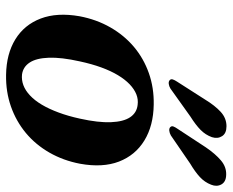

<svg xmlns="http://www.w3.org/2000/svg" viewBox="-87 -667 766 632"><g transform="rotate(90 296.0 -351.0)"><path d="M324 -474Q394 -473 442.5 -443.2Q491 -413.5 511.8 -359.8Q532.5 -306 519 -231.5Q508.5 -176.5 482.5 -131Q456.5 -85.5 417.8 -53.2Q379 -21 330.5 -4Q282 13 226.5 12Q157.5 11 109.5 -18.5Q61.5 -48 41 -102Q20.5 -156 33.5 -230Q44 -285.5 70 -331Q96 -376.5 134.2 -408.8Q172.5 -441 220.8 -458Q269 -475 324 -474ZM225 -40.5Q243 -38.5 260.5 -45Q278 -51.5 294.2 -66.8Q310.5 -82 324.5 -105.5Q338.5 -129 350.2 -160.5Q362 -192 370.5 -231Q384 -292 382.2 -333.2Q380.5 -374.5 366 -396.2Q351.5 -418 325.5 -421Q307.5 -423.5 290.5 -416.8Q273.5 -410 257.5 -394.8Q241.5 -379.5 227.5 -356.2Q213.5 -333 202 -301.5Q190.5 -270 182 -230.5Q168.5 -170 170 -128.8Q171.5 -87.5 185.8 -65.8Q200 -44 225 -40.5ZM308 -643.5Q327.5 -675.5 348.2 -694.5Q369 -713.5 395.5 -713.5Q419 -713.5 428.2 -699Q437.5 -684.5 431.5 -665.5Q424 -644.5 407.5 -628.2Q391 -612 364 -595L271.5 -529Q264 -524.5 256.2 -523.5Q248.5 -522.5 244 -526.5Q239.5 -530.5 241.5 -536.8Q243.5 -543 248.5 -550.5ZM465 -645.5Q486.5 -677 508 -695.2Q529.5 -713.5 555.5 -712.5Q578.5 -712 587 -696.8Q595.5 -681.5 588 -663Q580 -642 562.8 -626Q545.5 -610 518.5 -594L426 -530.5Q418 -526 410.2 -525.2Q402.5 -524.5 398.5 -528.5Q394 -533 396.5 -539.2Q399 -545.5 404 -552.5Z"/></g></svg>

Font: Fraunces SemiBold
Style: Italic
Weight: 600
Italic angle: -16°
Version: Version 1.000;[b76b70a41]